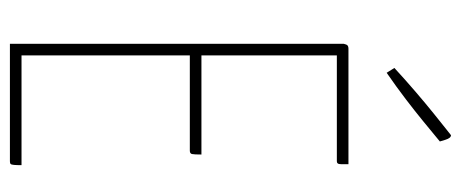

<svg xmlns="http://www.w3.org/2000/svg" viewBox="-298 -654 952 397"><g transform="rotate(90 178.5 -456.0)"><path d="M71 0V-690Q71 -690 72.5 -695Q74 -700 81 -700H320Q320 -690 320 -685Q320 -680 318.5 -678Q317 -676 314 -676H95V-24H322Q322 -14 321.5 -8.5Q321 -3 319.5 -1.5Q318 0 314 0ZM87 -372V-396H300Q300 -381 299 -376.5Q298 -372 292 -372ZM131 -779Q131 -779 128.5 -783Q126 -787 123.5 -791Q121 -795 121 -795Q146 -818 170.5 -839Q195 -860 215.5 -876.5Q236 -893 248 -902.5Q260 -912 260 -912Q266 -912 269.5 -900.5Q273 -889 273 -889Q273 -889 261.5 -879.5Q250 -870 230.5 -854Q211 -838 185.5 -818.5Q160 -799 131 -779Z"/></g></svg>

Font: Yanone Kaffeesatz ExtraLight
Style: Regular
Weight: 200
Designer: Yanone (Cyrillic: Daniel Pouzeot, Huerta Tipografica, and Cyreal)
Foundry: Yanone
Version: Version 2.003